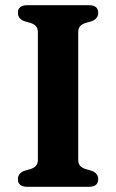

<svg xmlns="http://www.w3.org/2000/svg" viewBox="-20 -720 448 740"><path d="M281.5 -104.5Q281.5 -89.5 289 -81Q296.5 -72.5 310 -68.5L334 -61.5Q358.5 -52 358.5 -29.5Q358.5 0 322.5 0H85Q49 0 49 -29.5Q49 -52 73.5 -61.5L97.5 -68.5Q111 -72.5 118.5 -81Q126 -89.5 126 -104.5V-595.5Q126 -610.5 118.5 -619Q111 -627.5 97.5 -631.5L73.5 -638.5Q49 -648 49 -670.5Q49 -700 85 -700H322.5Q358.5 -700 358.5 -670.5Q358.5 -648 334 -638.5L310 -631.5Q296.5 -627.5 289 -619Q281.5 -610.5 281.5 -595.5Z"/></svg>

Font: Fraunces 9pt Soft SemiBold
Style: Regular
Weight: 600
Version: Version 1.000;[b76b70a41]